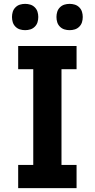

<svg xmlns="http://www.w3.org/2000/svg" viewBox="-20 -973 490 993"><path d="M74 0V-120H152V-615H74V-735H376V-615H298V-120H376V0ZM340 -817Q326 -817 313 -821Q300 -825 290 -835Q280 -845 276 -858Q272 -871 272 -885Q272 -899 276 -912Q280 -925 290 -935Q300 -945 313 -949Q326 -953 340 -953Q354 -953 367 -949Q380 -945 390 -935Q400 -925 404 -912Q408 -899 408 -885Q408 -871 404 -858Q400 -845 390 -835Q380 -825 367 -821Q354 -817 340 -817ZM110 -817Q96 -817 83 -821Q70 -825 60 -835Q50 -845 46 -858Q42 -871 42 -885Q42 -899 46 -912Q50 -925 60 -935Q70 -945 83 -949Q96 -953 110 -953Q124 -953 137 -949Q150 -945 160 -935Q170 -925 174 -912Q178 -899 178 -885Q178 -871 174 -858Q170 -845 160 -835Q150 -825 137 -821Q124 -817 110 -817Z"/></svg>

Font: Iosevka Etoile Heavy
Style: Regular
Weight: 900
Designer: Belleve Invis
Foundry: Belleve Invis
Version: Version 22.1.2; ttfautohint (v1.8.4)